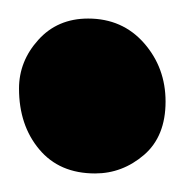

<svg xmlns="http://www.w3.org/2000/svg" viewBox="-16 -490 198 207"><g transform="rotate(90 83.5 -386.0)"><path d="M75 -307Q45.5 -307 22.5 -327.8Q-0.5 -348.5 -0.5 -381.5Q-0.5 -418.5 26 -441.8Q52.5 -465 89 -465Q126.5 -465 146.5 -441.8Q166.5 -418.5 166.5 -389Q166.5 -350.5 140.5 -328.8Q114.5 -307 75 -307Z"/></g></svg>

Font: Merriweather 36pt
Style: Bold
Weight: 700
Designer: Eben Sorkin
Foundry: Eben Sorkin
Version: Version 2.100